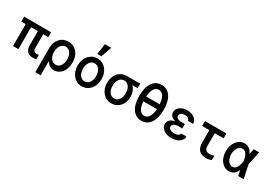

<svg xmlns="http://www.w3.org/2000/svg" viewBox="37 -1987 4726 3346"><g transform="rotate(30 2400.0 -314.5)"><path d="M115 0H223V-442H360V-159C360 -51 415 5 520 5C544 5 565 2 581 -3V-93C569 -89 553 -87 540 -87C492 -87 468 -114 468 -167V-442H570V-540H27V-442H115Z M940 10C1067 10 1158 -107 1158 -270C1158 -437 1061 -550 916 -550C774 -550 679 -441 679 -280V200H787V-82H792C824 -22 874 10 940 10ZM785 -270C785 -377 840 -451 918 -451C996 -451 1050 -377 1050 -270C1050 -163 996 -89 918 -89C840 -89 785 -163 785 -270Z M1500 10C1639 10 1741 -108 1741 -270C1741 -432 1639 -550 1500 -550C1361 -550 1259 -432 1259 -270C1259 -108 1361 10 1500 10ZM1500 -89C1422 -89 1368 -163 1368 -270C1368 -377 1422 -451 1500 -451C1578 -451 1632 -377 1632 -270C1632 -163 1578 -89 1500 -89ZM1613 -829H1486L1456 -615H1538Z M2096 -89C2017 -89 1963 -163 1963 -270C1963 -377 2017 -451 2096 -451C2174 -451 2228 -377 2228 -270C2228 -163 2174 -89 2096 -89ZM2095 10C2231 10 2332 -100 2332 -253C2332 -332 2305 -400 2260 -447V-450H2363V-540H2095C1956 -540 1854 -431 1854 -269C1854 -107 1955 10 2095 10Z M2700 10C2854 10 2946 -125 2946 -350C2946 -575 2854 -710 2700 -710C2546 -710 2454 -575 2454 -350C2454 -125 2546 10 2700 10ZM2700 -89C2621 -89 2573 -165 2564 -301H2836C2827 -165 2779 -89 2700 -89ZM2700 -611C2779 -611 2827 -535 2836 -399H2564C2573 -535 2621 -611 2700 -611Z M3408 -394H3511C3511 -485 3426 -550 3308 -550C3190 -550 3105 -485 3105 -398C3105 -342 3141 -302 3214 -280V-276C3132 -261 3085 -215 3085 -149C3085 -57 3177 10 3305 10C3431 10 3522 -55 3522 -146H3415C3413 -110 3367 -85 3306 -85C3239 -85 3193 -116 3193 -159C3193 -202 3238 -231 3304 -231H3388V-321H3311C3251 -321 3211 -348 3211 -388C3211 -428 3252 -458 3309 -458C3364 -458 3406 -431 3408 -394Z M3919 -189V-442H4098V-540H3667V-442H3811V-189C3811 -59 3876 10 4001 10C4041 10 4079 3 4108 -12V-102C4079 -88 4049 -82 4021 -82C3952 -82 3919 -117 3919 -189Z M4462 -550C4336 -550 4242 -431 4242 -270C4242 -110 4336 10 4461 10C4533 10 4587 -29 4623 -108H4624L4647 0H4756L4699 -270L4756 -540H4647L4624 -432H4623C4588 -511 4534 -550 4462 -550ZM4589 -220C4570 -134 4530 -89 4475 -89C4403 -89 4350 -165 4350 -270C4350 -375 4403 -451 4474 -451C4530 -451 4570 -406 4589 -320L4599 -270Z"/></g></svg>

Font: CommitMono
Style: 600Regular
Weight: 600
Monospace: yes
Designer: Eigil Nikolajsen
Foundry: Eigil Nikolajsen
Version: Version 1.143